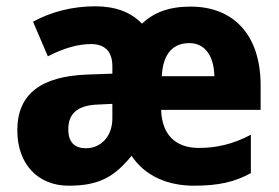

<svg xmlns="http://www.w3.org/2000/svg" viewBox="-20 -580 886 610"><path d="M586 -559C517 -559 470 -541 431 -505C395 -542 346 -560 282 -560C210 -560 141 -542 85 -511L132 -401C180 -426 227 -440 269 -440C311 -440 337 -419 337 -369V-346L254 -343C114 -337 35 -284 35 -166C35 -57 102 10 198 10C295 10 343 -18 398 -85C441 -20 514 10 596 10C675 10 726 -2 777 -30V-152C721 -122 667 -110 612 -110C535 -110 494 -155 492 -231H808V-309C808 -470 721 -559 586 -559ZM582 -443C632 -443 660 -401 661 -338H494C498 -413 532 -443 582 -443ZM294 -248 337 -250V-204C337 -146 300 -109 253 -109C218 -109 197 -127 197 -169C197 -217 223 -246 294 -248Z"/></svg>

Font: Noto Sans Myanmar SemiCondensed ExtraBold
Style: Regular
Weight: 800
Width: 4
Designer: Monotype Design Team
Foundry: Monotype Imaging Inc.
Version: Version 2.107